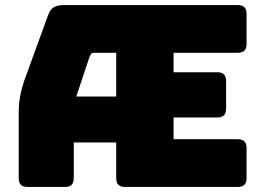

<svg xmlns="http://www.w3.org/2000/svg" viewBox="-20 -740 1045 760"><path d="M334 -514 282 -358H440V-531H353Q345 -531 341.5 -527.5Q338 -524 334 -514ZM272 -36Q272 -17 263.5 -8.5Q255 0 236 0H90Q71 0 62.5 -8.5Q54 -17 54 -36V-290Q54 -334 61.5 -368.5Q69 -403 83 -440L170 -679Q178 -702 192.5 -711Q207 -720 232 -720H920Q939 -720 947.5 -711.5Q956 -703 956 -684V-567Q956 -548 947.5 -539.5Q939 -531 920 -531H667V-454H839Q858 -454 866.5 -445.5Q875 -437 875 -418V-311Q875 -292 866.5 -283.5Q858 -275 839 -275H667V-189H920Q939 -189 947.5 -180.5Q956 -172 956 -153V-36Q956 -17 947.5 -8.5Q939 0 920 0H476Q457 0 448.5 -8.5Q440 -17 440 -36V-176H272Z"/></svg>

Font: Bungee
Style: Regular
Weight: 400
Designer: David Jonathan Ross
Foundry: David Jonathan Ross
Version: Version 1.001;PS 1.0;hotconv 1.0.72;makeotf.lib2.5.5900